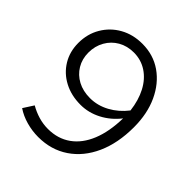

<svg xmlns="http://www.w3.org/2000/svg" viewBox="-195 -845 991 991"><g transform="rotate(45 300.0 -349.5)"><path d="M279 -710Q360 -710 421.5 -667Q483 -624 518 -548.5Q553 -473 553 -374Q553 -258 514 -171.5Q475 -85 404 -37Q333 11 239 11Q195 11 152 -1Q109 -13 75 -36L111 -92Q142 -74 176 -64Q210 -54 245 -54Q317 -54 369.5 -91.5Q422 -129 450.5 -199Q479 -269 481 -367Q442 -317 388 -289Q334 -261 276 -261Q208 -261 155 -289Q102 -317 72 -366.5Q42 -416 42 -479Q42 -545 73 -597.5Q104 -650 157.5 -680Q211 -710 279 -710ZM286 -320Q341 -320 391.5 -347.5Q442 -375 479 -423Q471 -490 444.5 -540.5Q418 -591 375.5 -619Q333 -647 280 -647Q232 -647 194.5 -625.5Q157 -604 135.5 -566Q114 -528 114 -481Q114 -434 136 -397.5Q158 -361 196.5 -340.5Q235 -320 286 -320Z"/></g></svg>

Font: Red Hat Mono
Style: Regular
Weight: 400
Designer: Pentagram, MCKL
Foundry: Pentagram, MCKL
Version: Version 1.023